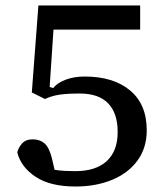

<svg xmlns="http://www.w3.org/2000/svg" viewBox="-20 -668 598 700"><path d="M255 12Q164 12 110.5 -23Q57 -58 43 -112Q47 -130 60.5 -145Q74 -160 99 -160Q125 -160 142 -145.5Q159 -131 169 -92L179 -49Q197 -46 216 -45Q235 -44 254 -44Q329 -44 369 -80.5Q409 -117 409 -187Q409 -255 374.5 -291Q340 -327 271 -327Q223 -327 195 -322.5Q167 -318 144 -307L96 -331L120 -648H491V-560H175L161 -351L174 -347Q189 -366 219.5 -377.5Q250 -389 289 -389Q393 -389 454 -338.5Q515 -288 515 -193Q515 -129 481.5 -83Q448 -37 389 -12.5Q330 12 255 12Z"/></svg>

Font: Source Serif 4 Caption
Style: Regular
Weight: 400
Designer: Frank Grießhammer
Foundry: Adobe Systems Incorporated
Version: Version 4.004;hotconv 1.0.117;makeotfexe 2.5.65602